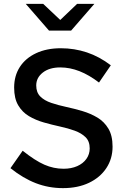

<svg xmlns="http://www.w3.org/2000/svg" viewBox="-20 -960 640 991"><path d="M305 11Q231 11 165 -14.5Q99 -40 34 -92L97 -182Q161 -131 209 -110Q257 -89 308 -89Q348 -89 378.5 -102.5Q409 -116 426 -140Q443 -164 443 -194Q443 -231 421.5 -252Q400 -273 365.5 -285.5Q331 -298 289.5 -307Q248 -316 206 -328Q164 -340 129.5 -360.5Q95 -381 74 -416.5Q53 -452 53 -508Q53 -569 82.5 -614.5Q112 -660 166.5 -685.5Q221 -711 294 -711Q364 -711 428.5 -689.5Q493 -668 552 -623L491 -534Q440 -573 390.5 -592.5Q341 -612 291 -612Q235 -612 201 -585.5Q167 -559 167 -519Q167 -483 188 -462Q209 -441 244.5 -429Q280 -417 322 -408Q364 -399 406 -386.5Q448 -374 483 -353Q518 -332 539.5 -296Q561 -260 561 -203Q561 -141 529 -92.5Q497 -44 439.5 -16.5Q382 11 305 11ZM233 -802 113 -940H203L291 -857L378 -940H467L347 -802Z"/></svg>

Font: Red Hat Mono SemiBold
Style: Regular
Weight: 600
Monospace: yes
Designer: Pentagram, MCKL
Foundry: Pentagram, MCKL
Version: Version 1.023